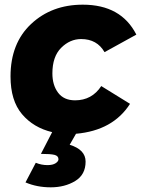

<svg xmlns="http://www.w3.org/2000/svg" viewBox="-20 -567 620 821"><path d="M197 234Q138 234 89 213L133 129Q157 139 183 139Q205.5 139 217.8 131Q230 123 230 114Q230 99.5 213 95.2Q196 91 155 91L203 -2Q123 -21 74 -79Q25 -137 25 -240Q25 -382 113 -464.5Q201 -547 334 -547Q498 -547 563 -419L427 -344Q395 -400 327 -400Q279 -400 241.5 -362.5Q204 -325 204 -253Q204 -203 228.5 -170.5Q253 -138 301 -138Q373 -138 413 -199L536 -123Q463 -9 305 5L278 52Q346 73 346 124Q346 180 301.5 207Q257 234 197 234Z"/></svg>

Font: Argentum Novus
Style: Bold Italic
Weight: 700
Designer: Julieta Ulanovsky (font) & Cristiano Sobral (main changes)
Foundry: Julieta Ulanovsky (font) & Cristiano Sobral (main changes)
Version: Version 3.00;November 27, 2020;FontCreator 13.0.0.2655 64-bi